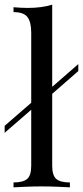

<svg xmlns="http://www.w3.org/2000/svg" viewBox="-36 -804 356 824"><path d="M188 -784V-93Q188 -51 205.5 -36Q223 -21 264 -21V0Q247 -1 212.5 -2.5Q178 -4 143 -4Q109 -4 74 -2.5Q39 -1 22 0V-21Q63 -21 80.5 -36Q98 -51 98 -93V-664Q98 -709 82 -730.5Q66 -752 22 -752V-773Q54 -770 84 -770Q113 -770 139.5 -773.5Q166 -777 188 -784ZM300 -529V-499L143 -362V-392ZM143 -402V-372L-16 -234V-264Z"/></svg>

Font: Playfair Display
Style: Regular
Weight: 400
Designer: Claus Eggers Sørensen
Foundry: Claus Eggers Sørensen
Version: Version 1.203